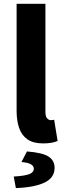

<svg xmlns="http://www.w3.org/2000/svg" viewBox="-20 -720 326 979"><path d="M200 11.2Q149.5 11.2 120.1 -9.3Q90.6 -29.7 77.7 -67.2Q64.7 -104.7 64.7 -154.8V-700.5H211.6V-148.8Q211.6 -125.5 220.4 -116.4Q229.2 -107.3 238.5 -107.3Q243.2 -107.3 246.7 -107.8Q250.2 -108.3 256.2 -109.3L273.7 -1.2Q262.1 4.3 243.6 7.7Q225.1 11.2 200 11.2ZM60.9 239 50 180.2Q108.7 176.7 130.6 167.3Q152.5 158 152.5 140.9Q152.5 126.7 137.8 117.9Q123 109.1 89.4 106.1L117.5 52.2Q197.7 58.5 228 78.7Q258.4 98.8 258.4 135.7Q258.4 186.7 206.5 211.2Q154.6 235.7 60.9 239Z"/></svg>

Font: Mada
Style: Regular
Weight: 400
Designer: Khaled Hosny
Version: Version 1.5